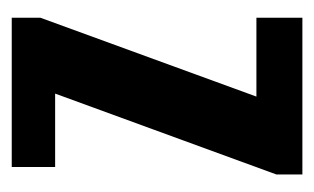

<svg xmlns="http://www.w3.org/2000/svg" viewBox="-124 -411 535 327"><g transform="rotate(-90 143.5 -247.5)"><path d="M9.9 0V-44.4L147.6 -421.1H22.6V-495H276.8V-446.2L142.5 -78.3H276.8V0Z"/></g></svg>

Font: Alumni Sans Thin
Style: Regular
Weight: 100
Designer: Robert E. Leuschke
Foundry: Robert E. Leuschke
Version: Version 1.018